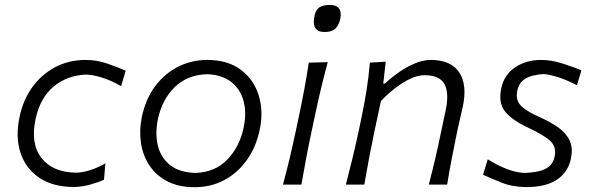

<svg xmlns="http://www.w3.org/2000/svg" viewBox="-20 -750 2416 780"><path d="M279.5 9.5Q196 9.5 140.8 -27Q85.5 -63.5 63.8 -127.8Q42 -192 59.5 -275Q73.5 -343.5 111 -395.5Q148.5 -447.5 204 -477Q259.5 -506.5 328.5 -506.5Q372.5 -506.5 416.5 -491.5Q460.5 -476.5 490.5 -462.5L472 -400Q431 -424 392.2 -435.5Q353.5 -447 328 -447Q252.5 -443.5 198 -398.5Q143.5 -353.5 124.5 -266.5Q103 -165 149 -107.5Q195 -50 287.5 -48.5Q315.5 -48.5 348.5 -59.5Q381.5 -70.5 408 -86.5L402.5 -20Q382.5 -10.5 347.8 -0.5Q313 9.5 279.5 9.5Z M770.5 10.5Q706 10.5 660.2 -13.2Q614.5 -37 587.5 -77.2Q560.5 -117.5 552.8 -168.5Q545 -219.5 556 -274Q571.5 -348 610.5 -400Q649.5 -452 704.2 -479.2Q759 -506.5 821.5 -506.5Q905.5 -506.5 958.5 -466.5Q1011.5 -426.5 1031.2 -361.8Q1051 -297 1035 -222.5Q1020.5 -153 983.5 -100.8Q946.5 -48.5 892.2 -19Q838 10.5 770.5 10.5ZM773 -47.5Q854.5 -50 904 -102.2Q953.5 -154.5 969.5 -230.5Q982.5 -290.5 969.5 -339.2Q956.5 -388 919.2 -417.2Q882 -446.5 821 -448.5Q740 -446 688.8 -395Q637.5 -344 621.5 -265.5Q609.5 -208 621.2 -159Q633 -110 670.5 -79.8Q708 -49.5 773 -47.5Z M1129.5 0Q1144.5 -55.5 1156.8 -107Q1169 -158.5 1182 -219.5L1192.5 -269Q1206.5 -334.5 1216.2 -387.2Q1226 -440 1234.5 -495.5L1311.5 -497.5Q1296.5 -442 1283.8 -389Q1271 -336 1257 -269L1246.5 -219.5Q1233.5 -158.5 1223.8 -107Q1214 -55.5 1204.5 0ZM1299 -620Q1242 -620 1258.5 -689Q1264.5 -713 1279.5 -721.5Q1294.5 -730 1320.5 -730Q1347 -730 1357.5 -715.2Q1368 -700.5 1362.5 -674Q1355.5 -644 1340.5 -632Q1325.5 -620 1299 -620Z M1385 0Q1399.5 -55.5 1412 -107.2Q1424.5 -159 1437.5 -219.5L1448 -269.5Q1459.5 -324 1468.8 -381.2Q1478 -438.5 1482.5 -495.5L1547 -499.5L1537 -410.5H1544Q1565.5 -431.5 1596.5 -453.8Q1627.5 -476 1662.5 -491.2Q1697.5 -506.5 1730 -506.5Q1812.5 -506.5 1846 -455.2Q1879.5 -404 1859.5 -313.5Q1855 -293 1849.5 -270.5Q1844 -248 1838 -219.5Q1825.5 -159 1815.5 -107.2Q1805.5 -55.5 1796.5 0H1722Q1736.5 -55.5 1748.5 -106.8Q1760.5 -158 1772.5 -217L1790 -299.5Q1805.5 -370 1786.2 -407.2Q1767 -444.5 1704.5 -444.5Q1677 -444.5 1646 -429.8Q1615 -415 1584.2 -391Q1553.5 -367 1527.5 -339.5L1501.5 -218Q1489 -158 1479.2 -106.8Q1469.5 -55.5 1460 0Z M2118 10Q2063 10 2018 -8Q1973 -26 1942.5 -40L1961.5 -103Q2001.5 -77.5 2041.5 -62.5Q2081.5 -47.5 2114 -47.5Q2140 -48.5 2165 -53.5Q2190 -58.5 2208.5 -72Q2227 -85.5 2233 -113Q2241.5 -152 2217 -176Q2192.5 -200 2125 -231.5Q2061.5 -261 2032.5 -296.2Q2003.5 -331.5 2016.5 -391.5Q2028 -446.5 2072.8 -476.5Q2117.5 -506.5 2179 -506.5Q2219.5 -506.5 2265.2 -492Q2311 -477.5 2342 -464.5L2324 -403.5Q2278 -427.5 2241.5 -438.2Q2205 -449 2186 -449Q2169 -448 2146.8 -443.2Q2124.5 -438.5 2106.2 -424.8Q2088 -411 2081.5 -382Q2077 -360.5 2082.2 -343.2Q2087.5 -326 2108.5 -309.8Q2129.5 -293.5 2171.5 -274.5Q2216.5 -254.5 2248.5 -231.8Q2280.5 -209 2294.5 -178.2Q2308.5 -147.5 2299 -104Q2287.5 -50.5 2242.8 -20.2Q2198 10 2118 10Z"/></svg>

Font: Commissioner Flair Light
Style: Italic
Weight: 300
Italic angle: -12°
Designer: Kostas Bartsokas
Foundry: Kostas Bartsokas
Version: Version 1.000; ttfautohint (v1.8.3)